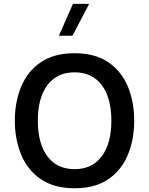

<svg xmlns="http://www.w3.org/2000/svg" viewBox="-20 -981 780 1006"><path d="M370.6 -702.1C298.3 -702.1 239.3 -686 192.9 -654.3C146.5 -622.6 112.8 -579.6 90.8 -526.4C68.8 -473.1 57.6 -413.6 57.6 -348.6C57.6 -283.7 68.8 -224.6 90.8 -170.9C112.8 -117.2 147 -74.2 193.4 -42.5C239.7 -10.7 298.8 5.4 370.6 5.4C442.9 5.4 502 -10.7 548.3 -42.5C594.2 -74.2 628.4 -117.2 650.4 -170.9C672.4 -224.6 683.1 -283.7 683.1 -348.6C683.1 -413.6 672.4 -473.1 650.4 -526.4C628.4 -579.6 594.2 -622.6 548.3 -654.3C502 -686 442.9 -702.1 370.6 -702.1ZM370.6 -602.1C431.6 -602.1 479.5 -579.6 513.2 -535.2C546.9 -490.7 563.5 -428.2 563.5 -348.6C563.5 -269 546.9 -207 513.2 -162.1C479.5 -117.2 432.1 -94.7 370.6 -94.7C309.1 -94.7 261.7 -117.2 228.5 -162.1C194.8 -207 178.2 -269 178.2 -348.6C178.2 -428.2 194.8 -490.2 228.5 -535.2C262.2 -579.6 309.6 -602.1 370.6 -602.1ZM288.6 -793.9H359.9L447.3 -960.9H362.3Z"/></svg>

Font: Estedad SemiBold
Style: Regular
Weight: 600
Designer: Amin Abedi
Version: Version 7.3